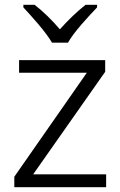

<svg xmlns="http://www.w3.org/2000/svg" viewBox="-20 -785 505 805"><path d="M198 -606H265C289 -650 350 -715 387 -754V-765H339C303 -737 264 -699 231 -662C200 -699 161 -737 125 -765H78V-754C114 -715 173 -650 198 -606ZM425 0V-54H119L421 -484V-533H60V-480H344L40 -44V0Z"/></svg>

Font: Noto Sans Thaana Light
Style: Regular
Weight: 300
Designer: David Williams
Foundry: Google Inc.
Version: Version 3.001